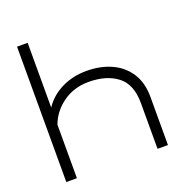

<svg xmlns="http://www.w3.org/2000/svg" viewBox="-119 -758 836 867"><g transform="rotate(-20 299.0 -325.0)"><path d="M493 -220.5Q493 -310 441 -350.2Q389 -390.5 302.5 -390.5Q233 -390.5 180 -353Q127 -315.5 105.5 -257V0H54.5V-650.5H105.5V-339.5Q138 -388 191.8 -414.2Q245.5 -440.5 310.5 -440.5Q378 -440.5 430.5 -416.5Q483 -392.5 513 -346Q543 -299.5 543 -231.5V0H493Z"/></g></svg>

Font: Overused Grotesk Light
Style: Regular
Weight: 300
Version: Version 0.004